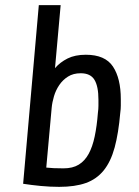

<svg xmlns="http://www.w3.org/2000/svg" viewBox="-20 -720 539 747"><path d="M448 -282Q441 -201 426 -146Q411 -91 383.5 -57Q356 -23 314 -8Q272 7 210 7Q175 7 138.5 3.5Q102 0 70 -5L131 -700H216L194 -455Q214 -478 243 -492.5Q272 -507 314 -507Q389 -507 419.5 -461Q450 -415 450 -334Q450 -322 450 -309Q450 -296 448 -282ZM294 -435Q265 -435 244.5 -422Q224 -409 210.5 -389Q197 -369 190 -345.5Q183 -322 181 -300L160 -68Q184 -65 227 -65Q263 -65 286.5 -79.5Q310 -94 325 -121.5Q340 -149 348.5 -189.5Q357 -230 361 -282Q363 -296 363 -308.5Q363 -321 363 -332Q363 -384 347.5 -409.5Q332 -435 294 -435Z"/></svg>

Font: Share
Style: Italic
Weight: 400
Version: Version 1.002